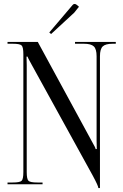

<svg xmlns="http://www.w3.org/2000/svg" viewBox="-20 -931 622 970"><path d="M238 -759 229 -767 347 -906Q351 -911 357 -911Q362 -911 367 -907L379 -897L355 -867ZM18 0V-9H44Q80 -9 89 -17.5Q98 -26 98 -62V-657Q98 -693 89 -701.5Q80 -710 44 -710H18V-719H171L445 -215Q463 -184 463 -178H469Q468 -189 468 -220V-647Q468 -683 454 -696.5Q440 -710 404 -710H359V-719H565V-710H549Q513 -710 499 -696.5Q485 -683 485 -647V19H477Q477 9 449 -43L139 -606Q119 -642 119 -645H114Q115 -634 115 -602V-62Q115 -26 124 -17.5Q133 -9 169 -9H195V0Z"/></svg>

Font: FoglihtenNo06
Style: Regular
Weight: 500
Designer: gluk (gluksza@wp.pl)
Foundry: gluk (gluksza@wp.pl)
Version: Version 0.76